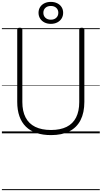

<svg xmlns="http://www.w3.org/2000/svg" viewBox="-20 -1408 1074 2028"><path d="M519 19Q432 19 365 -3.5Q298 -26 253 -70.5Q208 -115 185 -180.5Q162 -246 162 -332V-1096Q162 -1106 168.5 -1110.5Q175 -1115 189 -1115Q204 -1115 210 -1110.5Q216 -1106 216 -1096V-330Q216 -233 250.5 -167Q285 -101 352.5 -68Q420 -35 519 -35Q617 -35 683.5 -68Q750 -101 783.5 -167Q817 -233 817 -330V-1096Q817 -1106 823.5 -1110.5Q830 -1115 844 -1115Q871 -1115 871 -1096V-332Q871 -218 831 -139.5Q791 -61 712.5 -21Q634 19 519 19ZM517 -1156Q479 -1156 449.5 -1171Q420 -1186 403.5 -1212.5Q387 -1239 387 -1273Q387 -1307 403.5 -1333Q420 -1359 449.5 -1373.5Q479 -1388 517 -1388Q555 -1388 584.5 -1373.5Q614 -1359 630.5 -1333Q647 -1307 647 -1273Q647 -1239 630.5 -1212.5Q614 -1186 584.5 -1171Q555 -1156 517 -1156ZM517 -1200Q553 -1200 574.5 -1220.5Q596 -1241 596 -1273Q596 -1305 574.5 -1325Q553 -1345 517 -1345Q481 -1345 459.5 -1325Q438 -1305 438 -1273Q438 -1241 459.5 -1220.5Q481 -1200 517 -1200ZM0 590H1034V600H0ZM0 -20H1034V0H0ZM0 -505H1034V-500H0ZM0 -1110H1034V-1100H0Z"/></svg>

Font: Playwrite FR Moderne Guides
Style: Regular
Weight: 400
Designer: Veronika Burian, José Scaglione
Foundry: TypeTogether
Version: Version 1.003